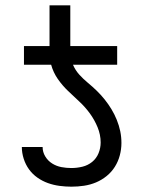

<svg xmlns="http://www.w3.org/2000/svg" viewBox="-20 -693 540 721"><path d="M248 8Q226 8 203.5 5Q181 2 160 -5.5Q139 -13 120.5 -26Q102 -39 89 -57Q76 -75 69 -97Q62 -119 62 -141H140Q140 -122 150 -105.5Q160 -89 176 -79Q192 -69 210.5 -65.5Q229 -62 248 -62Q269 -62 289.5 -67Q310 -72 326 -85Q342 -98 350 -117.5Q358 -137 358 -158Q358 -187 346.5 -215Q335 -243 317.5 -267Q300 -291 278.5 -311Q257 -331 235.5 -351.5Q214 -372 197 -396.5Q180 -421 172 -450H70V-520H166V-673H244V-520H420V-450H254Q263 -429 278 -412.5Q293 -396 310 -382Q327 -368 343 -352.5Q359 -337 373 -319.5Q387 -302 398.5 -283Q410 -264 418.5 -243Q427 -222 431.5 -200.5Q436 -179 436 -156Q436 -133 430 -110Q424 -87 411.5 -67Q399 -47 380.5 -32Q362 -17 340.5 -8Q319 1 295.5 4.5Q272 8 248 8Z"/></svg>

Font: Iosevka Term SS14
Style: Regular
Weight: 400
Monospace: yes
Designer: Belleve Invis
Foundry: Belleve Invis
Version: Version 24.1.1; ttfautohint (v1.8.4)